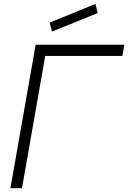

<svg xmlns="http://www.w3.org/2000/svg" viewBox="-20 -984 670 1004"><path d="M252 -819 239.5 -865.5 479 -963.5 490.5 -915.5ZM620 -691.5H216.5L95 0H34.5L166.5 -750H630Z"/></svg>

Font: Russisch Sans Light
Style: Italic
Weight: 300
Italic angle: -10°
Designer: Michael Sharanda (font) & Cristiano Sobral (main changes)
Foundry: Michael Sharanda
Version: Version 2.00;September 8, 2020;FontCreator 13.0.0.2681 64-bi